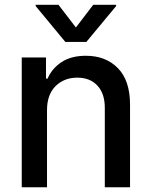

<svg xmlns="http://www.w3.org/2000/svg" viewBox="-20 -787 637 807"><path d="M177.6 -323.9V0H71.4V-545.5H173.3V-456.7H180Q198.9 -500 239.2 -526.3Q279.5 -552.6 340.9 -552.6Q424.7 -552.6 475.7 -500.4Q526.6 -448.2 526.6 -346.9V0H420.5V-334.2Q420.5 -393.5 389.6 -427Q358.7 -460.6 304.7 -460.6Q249.3 -460.6 213.4 -424.9Q177.6 -389.2 177.6 -323.9ZM225.9 -766.7 299 -671.5 371.8 -766.7H468V-761.4L343 -610.8H254.6L130 -761.4V-766.7Z"/></svg>

Font: Inter Zeller Medium
Style: Regular
Weight: 500
Designer: Rasmus Andersson; Joe Bland
Foundry: zeller
Version: Version 3.015;git-dec3a8cb1